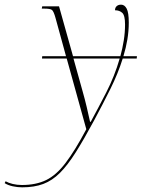

<svg xmlns="http://www.w3.org/2000/svg" viewBox="-157 -563 607 823"><path d="M-62 240Q-82 240 -102.5 235.5Q-123 231 -137 222L-133 214Q-121 221 -102.5 225.5Q-84 230 -63 230Q-3 230 40.5 209Q84 188 124 135.5Q164 83 213 -9L129 -312H23L24 -322H126L81 -486Q73 -515 65.5 -520.5Q58 -526 35 -526H22L24 -536H96L156 -322H359Q368 -355 373.5 -389.5Q379 -424 379 -458Q379 -497 367 -508Q355 -519 336 -519Q336 -530 343 -536.5Q350 -543 362 -543Q377 -543 386 -526Q395 -509 395 -466Q395 -430 389 -394Q383 -358 372 -322H430L429 -312H369Q349 -248 316.5 -182.5Q284 -117 247 -48Q203 34 168 89.5Q133 145 100 178Q67 211 28.5 225.5Q-10 240 -62 240ZM229 -41H232Q263 -98 298.5 -167Q334 -236 356 -312H158L197 -172Q207 -137 214.5 -105Q222 -73 229 -41Z"/></svg>

Font: Noto Serif Display SemiCondensed Thin
Style: Italic
Weight: 100
Width: 4
Italic angle: -12°
Designer: Monotype Design Team
Foundry: Monotype Imaging Inc.
Version: Version 2.009